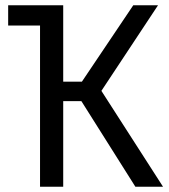

<svg xmlns="http://www.w3.org/2000/svg" viewBox="-20 -709 640 729"><path d="M289 -325 494 0H599L365 -364L580 -689H486L291 -399H220V-689H11V-612H132V0H220V-325Z"/></svg>

Font: FiraMono Nerd Font
Style: Regular
Weight: 400
Designer: Carrois Corporate & Edenspiekermann AG
Foundry: Carrois Corporate GbR & Edenspiekermann AG
Version: Version 003.206;Nerd Fonts 3.3.0